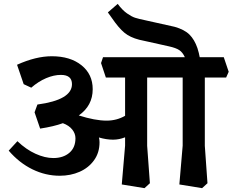

<svg xmlns="http://www.w3.org/2000/svg" viewBox="-20 -936 1199 990"><path d="M1036.1 -184.1 1049.8 8.8 1022 34.2 904.8 15.1 921.9 -185.1V-536.1H738.8V-184.1L752.9 8.8L725.1 34.2L607.9 15.1L625 -185.1V-228Q594.2 -215.8 563 -215.8Q528.8 -215.8 490.2 -227.1Q493.2 -214.8 493.2 -202.1Q493.2 -148.9 465.1 -109.9Q437 -70.8 390.6 -50.3Q344.2 -29.8 288.1 -29.8Q214.8 -29.8 147 -63Q79.1 -96.2 24.9 -159.2L69.8 -208Q114.7 -165 163.3 -143.1Q211.9 -121.1 254.9 -121.1Q305.7 -121.1 337.4 -147.9Q369.1 -174.8 369.1 -223.1Q369.1 -247.1 352.5 -268.1Q335.9 -289.1 304.2 -300.8Q257.3 -283.7 187 -272.9L158.2 -356.9L172.9 -397Q351.1 -420.9 351.1 -502Q351.1 -549.8 293.9 -549.8Q257.8 -549.8 218 -533Q178.2 -516.1 141.1 -483.9L102.1 -502L67.9 -602.1Q165 -646 247.1 -646Q342.3 -646 400.1 -599.6Q458 -553.2 458 -476.1Q458 -391.1 386.2 -340.8Q470.2 -314 529.8 -314Q581.5 -314 625 -338.9V-536.1H525.9L501 -610.8L511.2 -641.1H933.1Q921.9 -666 904.5 -677.5Q887.2 -689 852.1 -696.8Q787.1 -711.9 747.1 -720.2L698.2 -731Q650.4 -743.2 621.1 -767.6Q591.8 -792 557.1 -842.8L536.1 -872.1L586.9 -916Q610.8 -883.8 635 -866.9Q659.2 -850.1 676.5 -844.5Q693.8 -838.9 731 -831.1L879.9 -797.9Q930.7 -783.7 956.8 -757.8Q982.9 -731.9 998 -688Q1005.9 -663.1 1009.8 -641.1H1133.8L1159.2 -565.9L1146 -536.1H1036.1Z"/></svg>

Font: Sura
Style: Bold
Weight: 700
Designer: Carolina Giovagnoli
Foundry: Huerta Tipografica
Version: Version 1.002;PS 001.002;hotconv 1.0.70;makeotf.lib2.5.58329